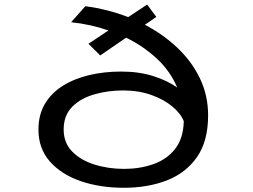

<svg xmlns="http://www.w3.org/2000/svg" viewBox="-20 -834 1140 864"><path d="M537.5 11Q429.5 11 342.2 -19.2Q255 -49.5 204 -107.8Q153 -166 153 -251Q153 -317.5 182 -366.5Q211 -415.5 262.5 -447.8Q314 -480 381.2 -496Q448.5 -512 525 -512Q605 -512 669.2 -491.8Q733.5 -471.5 777.5 -440Q746 -514.5 685.2 -570.8Q624.5 -627 547.5 -664.5L431 -584.5L378 -637L468 -697Q387 -725 300 -734L364 -806Q464 -793 557 -757L642 -813.5L683.5 -758L632 -722.5Q714.5 -679.5 778.8 -618.5Q843 -557.5 879.8 -481Q916.5 -404.5 916.5 -315Q916.5 -199 866.5 -127.2Q816.5 -55.5 730.8 -22.2Q645 11 537.5 11ZM266.5 -251Q266.5 -191.5 304.8 -152.2Q343 -113 405.2 -93.5Q467.5 -74 538.5 -74Q608.5 -74 669.2 -95Q730 -116 767.5 -163.2Q805 -210.5 807 -288.5Q794 -322.5 756.2 -354.2Q718.5 -386 661.5 -406.5Q604.5 -427 534 -427Q465 -427 403.8 -409.2Q342.5 -391.5 304.5 -353Q266.5 -314.5 266.5 -251Z"/></svg>

Font: Trispace Expanded
Style: Regular
Weight: 400
Width: 7
Designer: Tyler Finck
Foundry: Etcetera Type Company
Version: Version 1.210; ttfautohint (v1.8.3)